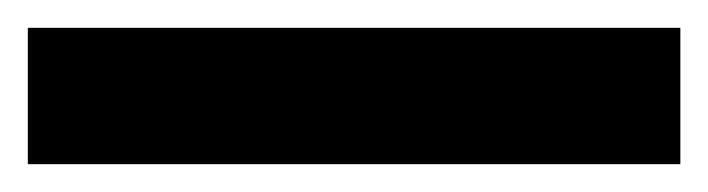

<svg xmlns="http://www.w3.org/2000/svg" viewBox="-22 55 509 138"><path d="M467 173H-2V75H467Z"/></svg>

Font: Noto Sans SemiCondensed ExtraBold
Style: Regular
Weight: 800
Width: 4
Designer: Monotype Design Team
Foundry: Monotype Imaging Inc.
Version: Version 2.013; ttfautohint (v1.8.4.7-5d5b)